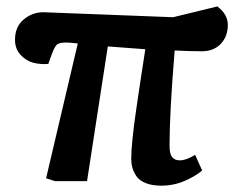

<svg xmlns="http://www.w3.org/2000/svg" viewBox="-20 -566 739 600"><path d="M316.9 -420.9 252 0H151.9L124 -8.8L223.1 -430.2Q194.8 -433.1 187 -433.1Q166.5 -433.1 158.9 -427.5Q151.4 -421.9 143.1 -399.9L130.9 -366.2Q107.9 -364.3 85.4 -369.6Q63 -375 44.9 -393.8Q26.9 -412.6 26.9 -441.9Q26.9 -482.4 54 -505.1Q81.1 -527.8 115.2 -527.8L521 -512.2L659.2 -545.9Q691.9 -521.5 691.9 -487.8Q691.9 -452.1 669.9 -429Q647.9 -405.8 610.8 -405.8Q573.2 -405.8 525.9 -408.2Q509.8 -214.8 509.8 -110.8Q509.8 -85.4 517.8 -75.2Q525.9 -64.9 542 -64.9Q561.5 -64.9 589.8 -82L611.8 -33.2Q591.3 -15.6 557.1 -0.7Q522.9 14.2 483.9 14.2Q455.1 14.2 435.1 6.1Q415 -2 406 -15.9Q397 -29.8 393.6 -42.5Q390.1 -55.2 390.1 -69.8Q390.1 -83 391.1 -98.1Q392.1 -113.3 394.3 -134.5Q396.5 -155.8 398.7 -173.3Q400.9 -190.9 405.5 -222.7Q410.2 -254.4 413.3 -275.9Q416.5 -297.4 423.1 -340.8Q429.7 -384.3 434.1 -412.1Z"/></svg>

Font: Literata Book
Style: Bold Italic
Weight: 700
Italic angle: -3°
Designer: Latin by Veronika Burian and Jose Scaglione. Greek by Irene Vlachou. Cyrillic by Vera Evstafieva
Foundry: TypeTogether
Version: Version 1.003;PS 001.003;hotconv 1.0.88;makeotf.lib2.5.64775